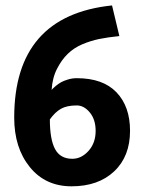

<svg xmlns="http://www.w3.org/2000/svg" viewBox="-20 -670 558 692"><path d="M410.2 -540Q367.2 -535.6 336.7 -529.3Q306.2 -522.9 276.4 -510.3Q246.6 -497.6 224.4 -476.1Q202.1 -454.6 186 -422.9Q168.9 -390.6 166 -345.7Q167.5 -347.7 169.9 -350.3Q172.4 -353 181.2 -360.4Q189.9 -367.7 199.7 -373.3Q209.5 -378.9 224.9 -383.5Q240.2 -388.2 256.8 -388.2Q351.1 -388.2 399.9 -337.2Q448.7 -286.1 448.7 -198.7Q448.7 -106.4 391.6 -52.5Q334.5 1.5 237.8 1.5Q143.6 1.5 87.4 -67.9Q31.2 -137.2 31.2 -246.1Q31.2 -613.8 383.8 -650.4ZM159.7 -239.7Q159.7 -167.5 178.5 -132.6Q197.3 -97.7 240.7 -97.7Q273.4 -97.7 299.1 -126.2Q324.7 -154.8 324.7 -198.2Q324.7 -239.3 303.7 -264.6Q282.7 -290 256.8 -290Q220.7 -290 199.5 -277.8Q178.2 -265.6 159.7 -239.7Z"/></svg>

Font: Fantasque Sans Mono
Style: Bold
Weight: 700
Monospace: yes
Designer: Jany Belluz
Version: Version 1.8.0 ; ttfautohint (v1.8.2)